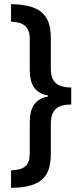

<svg xmlns="http://www.w3.org/2000/svg" viewBox="-20 -739 393 922"><path d="M322 -237V-319C247 -319 224 -352 224 -412V-558C224 -673 167 -717 33 -719V-635C88 -633 123 -614 123 -552V-405C123 -331 148 -292 211 -280V-276C148 -263 123 -224 123 -152V-5C123 55 98 77 33 79V163C176 162 224 111 224 1V-143C224 -208 251 -237 322 -237Z"/></svg>

Font: Noto Sans Display Condensed Medium
Style: Regular
Weight: 500
Width: 3
Designer: Monotype Design Team
Foundry: Monotype Imaging Inc.
Version: Version 1.900